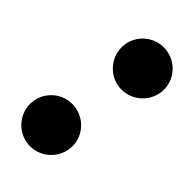

<svg xmlns="http://www.w3.org/2000/svg" viewBox="-211 -705 770 770"><g transform="rotate(45 174.5 -320.0)"><path d="M108.5 -530.5C108.5 -464.5 162.5 -410 228.5 -410C294.5 -410 349 -464.5 349 -530.5C349 -596.5 294.5 -650 228.5 -650C162.5 -650 108.5 -596.5 108.5 -530.5ZM9.5 -110.5C9.5 -44.5 63.5 10 129.5 10C195.5 10 250 -44.5 250 -110.5C250 -176.5 195.5 -230 129.5 -230C63.5 -230 9.5 -176.5 9.5 -110.5Z"/></g></svg>

Font: Bodoni* 48pt Fatface
Style: Italic
Weight: 900
Italic angle: -13°
Version: Version 2.3